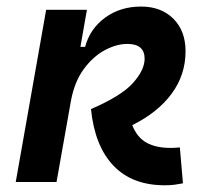

<svg xmlns="http://www.w3.org/2000/svg" viewBox="-20 -547 626 577"><path d="M475.1 9.8Q377 9.8 320.8 -49.3Q264.6 -108.4 253.4 -219.2Q345.2 -258.8 379.9 -297.9Q414.6 -336.9 414.6 -370.6Q414.6 -415 362.8 -415Q330.1 -415 294.9 -396.2Q259.8 -377.4 231.9 -339.6Q204.1 -301.8 193.4 -245.1L149.9 0H27.3L118.7 -517.6H241.2L221.7 -406.2H235.8Q250.5 -460.9 296.1 -494.1Q341.8 -527.3 403.8 -527.3Q464.4 -527.3 501 -490.7Q537.6 -454.1 537.6 -393.1Q537.6 -321.8 495.6 -265.1Q453.6 -208.5 377.4 -170.9Q392.1 -133.8 420.4 -118.2Q448.7 -102.5 492.7 -102.5Q502.4 -102.5 508.3 -103Q514.2 -103.5 520.5 -104L529.8 3.9Q517.6 6.3 504.9 8.1Q492.2 9.8 475.1 9.8Z"/></svg>

Font: CaskaydiaCove NFP SemiBold
Style: Italic
Weight: 600
Italic angle: -10°
Designer: Aaron Bell
Foundry: Saja Typeworks
Version: Version 2111.001; VTT 6.35;Nerd Fonts 3.1.1